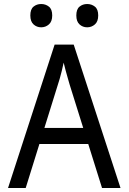

<svg xmlns="http://www.w3.org/2000/svg" viewBox="-20 -936 640 956"><path d="M20 0 252 -714H347L580 0H488L327 -514Q324 -526 318.5 -543.5Q313 -561 307.5 -582.5Q302 -604 297 -624Q293 -604 287.5 -582.5Q282 -561 277 -543Q272 -525 268 -514L108 0ZM154 -219 184 -299H411L437 -219ZM414 -800Q392 -800 376 -814.5Q360 -829 360 -859Q360 -890 376 -903Q392 -916 414 -916Q436 -916 452.5 -903Q469 -890 469 -859Q469 -829 452.5 -814.5Q436 -800 414 -800ZM185 -800Q163 -800 147 -814.5Q131 -829 131 -859Q131 -890 147 -903Q163 -916 185 -916Q207 -916 223.5 -903Q240 -890 240 -859Q240 -829 223.5 -814.5Q207 -800 185 -800Z"/></svg>

Font: Noto Sans Mono
Style: Regular
Weight: 400
Designer: Monotype Design Team
Foundry: Monotype Imaging Inc.
Version: Version 2.014